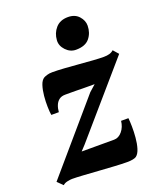

<svg xmlns="http://www.w3.org/2000/svg" viewBox="-167 -904 839 1008"><g transform="rotate(-20 252.5 -400.0)"><path d="M346.5 -432Q332 -432 315 -432Q298 -432 280.2 -432.2Q262.5 -432.5 245 -432.8Q227.5 -433 211.2 -433Q195 -433 182 -433Q161.5 -433 148.2 -423Q135 -413 128 -396Q121 -379 119.5 -358H77.5Q74.5 -375 73.8 -404Q73 -433 76 -464.8Q79 -496.5 87.2 -521.8Q95.5 -547 111 -556Q116.5 -559 129 -563Q141.5 -567 159.5 -567Q186.5 -567 224.8 -564.5Q263 -562 304 -558.5Q345 -555 381.5 -552.5Q418 -550 441 -550Q459.5 -550 473 -554Q486.5 -558 496 -567L522 -537.5L188.5 -152L161.5 -123Q181.5 -123 202 -123Q222.5 -123 244.8 -123Q267 -123 291.2 -123Q315.5 -123 343 -123Q368.5 -123 388 -146.5Q407.5 -170 411 -203.5H452Q454 -186 454.5 -156.5Q455 -127 452.2 -94.8Q449.5 -62.5 441.5 -36.2Q433.5 -10 419 1Q413 5.5 399.8 8.2Q386.5 11 367.5 11Q339 11 297 8.5Q255 6 210.5 3Q166 0 127 -2.5Q88 -5 65 -5Q54.5 -5 38.2 -1.5Q22 2 13 11L-17 -18.5L310.5 -400ZM317 -635Q285 -635 261 -660.2Q237 -685.5 239 -716Q241.5 -755.5 266 -783.2Q290.5 -811 335 -811Q373.5 -811 395.5 -786.5Q417.5 -762 417 -733Q416.5 -692.5 392.8 -663.8Q369 -635 317 -635Z"/></g></svg>

Font: Merriweather 20pt Black
Style: Italic
Weight: 900
Italic angle: -7.8°
Version: Version 2.101